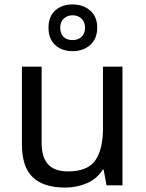

<svg xmlns="http://www.w3.org/2000/svg" viewBox="-20 -837 658 867"><path d="M533 -536V0H461L448 -71H444Q418 -29 372 -9.5Q326 10 274 10Q177 10 128 -36.5Q79 -83 79 -185V-536H168V-191Q168 -127 197 -95Q226 -63 287 -63Q376 -63 410.5 -113Q445 -163 445 -257V-536ZM308 -606Q259 -606 229 -634Q199 -662 199 -712Q199 -762 229 -789.5Q259 -817 308 -817Q355 -817 387 -789.5Q419 -762 419 -713Q419 -662 387.5 -634Q356 -606 308 -606ZM308 -656Q333 -656 348.5 -671Q364 -686 364 -712Q364 -738 348 -753Q332 -768 308 -768Q284 -768 268 -753Q252 -738 252 -712Q252 -686 266.5 -671Q281 -656 308 -656Z"/></svg>

Font: Noto Sans Adlam
Style: Regular
Weight: 400
Designer: Mark Jamra, Neil Patel
Foundry: JamraPatel LLC
Version: Version 3.001